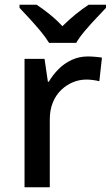

<svg xmlns="http://www.w3.org/2000/svg" viewBox="-20 -786 465 806"><path d="M349 -549Q363 -549 380 -547.5Q397 -546 408 -544L397 -445Q386 -448 371 -450Q356 -452 343 -452Q313 -452 285.5 -440.5Q258 -429 236 -407.5Q214 -386 201.5 -355Q189 -324 189 -284V0H83V-539H167L181 -443H185Q202 -472 226 -496Q250 -520 281 -534.5Q312 -549 349 -549ZM186 -606Q172 -629 150 -655.5Q128 -682 104 -708Q80 -734 62 -753V-766H134Q160 -749 188.5 -726Q217 -703 242 -676Q269 -703 297.5 -726Q326 -749 352 -766H425V-753Q407 -734 382.5 -708Q358 -682 335.5 -655.5Q313 -629 300 -606Z"/></svg>

Font: Noto Sans Thai Medium
Style: Regular
Weight: 500
Designer: Monotype Design Team
Foundry: Monotype Imaging Inc.
Version: Version 2.001